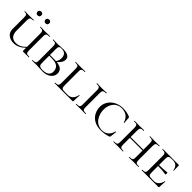

<svg xmlns="http://www.w3.org/2000/svg" viewBox="252 -1811 2991 2991"><g transform="rotate(45 1748.0 -315.0)"><path d="M217 -559C243 -559 258 -575 258 -601C258 -626 243 -642 217 -642C190 -642 174 -626 174 -601C174 -575 190 -559 217 -559ZM392 -559C418 -559 433 -575 433 -601C433 -626 418 -641 392 -641C366 -641 349 -626 349 -601C349 -575 366 -559 392 -559ZM582 -456C586 -456 586 -468 582 -468C554 -468 517 -465 478 -465C437 -465 402 -468 374 -468C371 -468 371 -456 374 -456C436 -456 446 -442 446 -385V-97C388 -36 339 -15 283 -15C206 -15 152 -54 152 -163V-385C152 -442 164 -456 226 -456C229 -456 229 -468 226 -468C199 -468 163 -465 122 -465C88 -465 55 -468 30 -468C27 -468 27 -456 30 -456C82 -456 90 -444 90 -387V-130C90 -39 163 12 256 12C323 12 384 -14 446 -77V-19C446 -2 448 0 465 0C480 0 493 -1 515 -1C538 -1 558 0 580 0C584 0 584 -12 580 -12C518 -12 507 -23 507 -81V-387C507 -444 520 -456 582 -456Z M941 -257C994 -300 1015 -341 1015 -384C1015 -442 961 -471 872 -471C832 -471 792 -465 756 -465C719 -465 682 -468 653 -468C650 -468 650 -456 653 -456C717 -456 728 -444 728 -387V-81C728 -23 717 -12 652 -12C649 -12 649 0 652 0C681 0 719 -2 756 -2C797 -2 858 4 891 4C1000 4 1077 -57 1077 -139C1077 -210 1031 -248 941 -257ZM846 -458C915 -458 952 -426 952 -350C952 -312 940 -283 921 -259C910 -260 899 -260 887 -260H788V-385C788 -446 800 -458 846 -458ZM873 -12C803 -12 788 -33 788 -81V-243H850C964 -243 1011 -194 1011 -114C1011 -53 969 -12 873 -12Z M1284 -386C1284 -443 1295 -456 1360 -456C1363 -456 1363 -468 1360 -468C1332 -468 1295 -465 1254 -465C1216 -465 1179 -468 1150 -468C1147 -468 1147 -456 1150 -456C1212 -456 1223 -444 1223 -387V-81C1223 -23 1212 -12 1150 -12C1147 -12 1147 0 1150 0H1541C1552 0 1556 -4 1556 -15C1556 -54 1558 -105 1563 -138C1563 -142 1552 -143 1551 -139C1537 -67 1497 -16 1425 -16H1358C1296 -16 1285 -30 1285 -85Z M1756 -81V-385C1756 -442 1767 -456 1831 -456C1834 -456 1834 -468 1831 -468C1803 -468 1766 -465 1724 -465C1686 -465 1648 -468 1619 -468C1615 -468 1615 -456 1619 -456C1683 -456 1695 -444 1695 -387V-81C1695 -23 1683 -12 1619 -12C1615 -12 1615 0 1619 0C1648 0 1686 -2 1724 -2C1766 -2 1802 0 1831 0C1834 0 1834 -12 1831 -12C1766 -12 1756 -23 1756 -81Z M2183 -480C2026 -480 1908 -375 1908 -236C1908 -131 1977 12 2179 12C2224 12 2282 5 2339 -15C2351 -20 2352 -22 2353 -33L2366 -139C2366 -143 2355 -145 2354 -140C2328 -44 2268 -2 2189 -2C2047 -2 1980 -132 1980 -251C1980 -375 2056 -465 2162 -465C2253 -465 2320 -424 2345 -330C2346 -325 2356 -327 2356 -331L2347 -434C2346 -444 2345 -447 2335 -451C2297 -470 2230 -480 2183 -480Z M2997 -12C2933 -12 2921 -23 2921 -81V-387C2921 -444 2933 -456 2997 -456C3001 -456 3001 -468 2997 -468C2968 -468 2930 -465 2892 -465C2851 -465 2815 -468 2787 -468C2783 -468 2783 -456 2787 -456C2851 -456 2861 -442 2861 -385V-245H2581V-385C2581 -442 2593 -456 2656 -456C2659 -456 2659 -468 2656 -468C2628 -468 2591 -465 2550 -465C2512 -465 2475 -468 2446 -468C2443 -468 2443 -456 2446 -456C2509 -456 2521 -444 2521 -387V-81C2521 -23 2509 -12 2445 -12C2442 -12 2442 0 2445 0C2474 0 2512 -2 2550 -2C2591 -2 2627 0 2656 0C2659 0 2659 -12 2656 -12C2592 -12 2581 -23 2581 -81V-227H2861V-81C2861 -23 2851 -12 2787 -12C2783 -12 2783 0 2787 0C2815 0 2851 -2 2892 -2C2930 -2 2968 0 2997 0C3001 0 3001 -12 2997 -12Z M3444 -133C3429 -64 3384 -16 3329 -16H3281C3214 -16 3202 -29 3202 -85V-228C3260 -228 3314 -225 3374 -214C3382 -213 3384 -260 3376 -259C3315 -251 3260 -250 3202 -250V-386C3202 -443 3214 -455 3281 -455H3310C3369 -455 3409 -414 3416 -350C3416 -346 3427 -346 3427 -350C3427 -375 3425 -427 3425 -460C3425 -465 3423 -468 3416 -468H3067C3064 -468 3064 -456 3067 -456C3130 -456 3142 -444 3142 -387V-81C3142 -23 3130 -12 3067 -12C3064 -12 3064 0 3067 0H3433C3445 0 3448 -4 3448 -15C3448 -53 3452 -102 3455 -133C3455 -137 3444 -137 3444 -133Z"/></g></svg>

Font: Cormorant SC
Style: Regular
Weight: 400
Designer: Christian Thalmann (Catharsis Fonts)
Version: Version 1.000;PS 001.000;hotconv 1.0.70;makeotf.lib2.5.58329